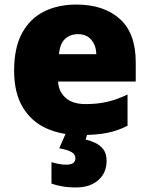

<svg xmlns="http://www.w3.org/2000/svg" viewBox="-20 -583 658 843"><path d="M315 -563Q436 -563 506 -500Q576 -437 576 -310V-225H235Q237 -182 267.5 -154Q298 -126 356 -126Q408 -126 451 -136Q494 -146 540 -168V-31Q500 -10 452.5 0Q405 10 333 10Q249 10 183.5 -19.5Q118 -49 80 -112Q42 -175 42 -273Q42 -373 76.5 -437Q111 -501 172.5 -532Q234 -563 315 -563ZM322 -433Q288 -433 265.5 -412Q243 -391 239 -345H403Q402 -382 381.5 -407.5Q361 -433 322 -433ZM448 123Q448 176 411.5 208Q375 240 314 240Q280 240 252 235Q224 230 206 223V129Q223 134 239 137Q255 140 271 140Q311 140 311 112Q311 95 294.5 85Q278 75 240 68L270 0H365L356 30Q376 34 397.5 44Q419 54 433.5 72.5Q448 91 448 123Z"/></svg>

Font: Noto Sans Black
Style: Regular
Weight: 900
Designer: Monotype Design Team
Foundry: Monotype Imaging Inc.
Version: Version 2.007